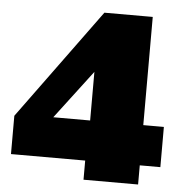

<svg xmlns="http://www.w3.org/2000/svg" viewBox="-51 -750 774 799"><g transform="rotate(5 336.0 -350.0)"><path d="M17 -80V-240L353 -700H555V-248H641V-80H555V0H327V-80ZM179 -248H333V-451Z"/></g></svg>

Font: Georama Black
Style: Regular
Weight: 900
Designer: Jean-Baptiste Levee
Foundry: Production Type
Version: Version 1.001